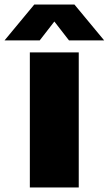

<svg xmlns="http://www.w3.org/2000/svg" viewBox="-76 -826 479 846"><path d="M55.5 0V-595H271V0ZM-56 -648 75 -806H252L383 -648H228L148.5 -750.5H178.5L99 -648Z"/></svg>

Font: Encode Sans SC Black
Style: Regular
Weight: 900
Version: Version 3.002